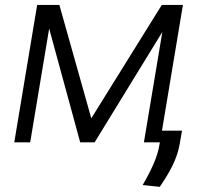

<svg xmlns="http://www.w3.org/2000/svg" viewBox="-20 -565 830 762"><path d="M342.3 -95.5 622.2 -545.5H706L615.1 0H551.1L624.3 -438.2L355.5 0H298.3L175.1 -451.7L99.8 0H36.6L127.5 -545.5H215.6ZM702.4 -46.5 692.5 9.9Q684.3 52.9 664.2 93Q644.2 133.2 614 176.5L546.2 169.4Q572.8 123.9 590 84.3Q607.2 44.7 612.9 8.9L622.5 -46.5Z"/></svg>

Font: Inter UI Light
Style: Italic
Weight: 300
Italic angle: 9.39999°
Designer: Rasmus Andersson
Foundry: rsms
Version: 3.2;8d6f07862